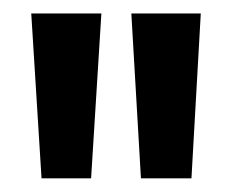

<svg xmlns="http://www.w3.org/2000/svg" viewBox="-20 -718 342 282"><path d="M41 -456.1 25.9 -698.2H128.9L113.8 -456.1ZM187 -456.1 172.9 -698.2H274.9L261.2 -456.1Z"/></svg>

Font: Bricolage Grotesque Medium
Style: Regular
Weight: 500
Designer: Mathieu Triay
Foundry: Atelier Triay
Version: Version 1.000;gftools[0.9.30]